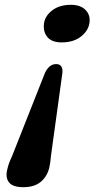

<svg xmlns="http://www.w3.org/2000/svg" viewBox="-20 -606 392 797"><path d="M76.5 171Q32.5 171 17 150.5Q1.5 130 10.5 96Q15.5 72.5 30.5 41L166.5 -303Q184 -340 213 -340Q242 -340 239 -303.5L191.5 41.5Q190.5 55 188.5 68.8Q186.5 82.5 184 92.5Q174 129 147.8 150Q121.5 171 76.5 171ZM274 -586Q313 -586 333.5 -566.2Q354 -546.5 352 -517.5Q350 -482.5 318.5 -456.2Q287 -430 236 -430Q196.5 -430 178.2 -450.5Q160 -471 162 -501.5Q163.5 -536 194.2 -561Q225 -586 274 -586Z"/></svg>

Font: Fraunces 9pt Soft SemiBold
Style: Italic
Weight: 600
Italic angle: -16°
Version: Version 1.000;[b76b70a41]